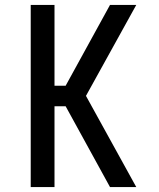

<svg xmlns="http://www.w3.org/2000/svg" viewBox="-20 -755 640 775"><path d="M104 0V-735H200V-409H245L424 -735H530L327 -368L530 0H424L245 -326H200V0Z"/></svg>

Font: Iosevka Fixed Medium Extended
Style: Regular
Weight: 500
Width: 7
Monospace: yes
Designer: Belleve Invis
Foundry: Belleve Invis
Version: Version 24.1.1; ttfautohint (v1.8.4)